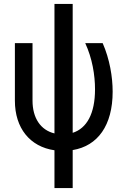

<svg xmlns="http://www.w3.org/2000/svg" viewBox="-20 -760 640 980"><path d="M504 -540H415C451 -462 465 -377 465 -304C465 -180 423 -105 351 -82V-740H258V-79C187 -96 146 -158 146 -246V-540H56V-246C56 -106 133 -11 258 7V200H351V6C479 -15 555 -120 555 -292C555 -367 540 -458 504 -540Z"/></svg>

Font: CommitMono
Style: 500Regular
Weight: 500
Monospace: yes
Designer: Eigil Nikolajsen
Foundry: Eigil Nikolajsen
Version: Version 1.143